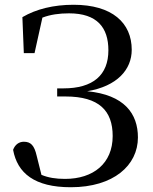

<svg xmlns="http://www.w3.org/2000/svg" viewBox="-20 -769 642 806"><path d="M277 17C457 17 559 -75 559 -192C559 -292 502 -371 346 -386C472 -407 533 -477 533 -560C533 -673 451 -749 289 -749C205 -749 132 -731 74 -697L80 -546H125L158 -695C192 -708 229 -713 270 -713C388 -713 435 -653 435 -558C435 -454 371 -398 246 -398H220V-364H255C396 -364 453 -304 453 -198C453 -83 372 -18 253 -18C214 -18 183 -23 154 -35L134 -115C124 -159 109 -174 80 -174C60 -174 43 -162 35 -140C53 -42 125 17 277 17Z"/></svg>

Font: Noto Serif HK Medium
Style: Regular
Weight: 500
Designer: Ryoko NISHIZUKA 西塚涼子 (kana & ideographs); Frank Grießhammer (Latin, Greek & Cyrillic); Wenlong ZHANG 张文龙 (bopomofo); San
Foundry: Adobe
Version: Version 2.001;hotconv 1.1.0;makeotfexe 2.6.0